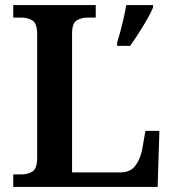

<svg xmlns="http://www.w3.org/2000/svg" viewBox="-20 -734 682 754"><path d="M32 0V-49H63Q89 -49 107.5 -60.5Q126 -72 126 -116V-598Q126 -642 107.5 -653.5Q89 -665 63 -665H32V-714H356V-665H325Q300 -665 281.5 -654Q263 -643 263 -602V-57H453Q491 -57 510.5 -82Q530 -107 538 -145L551 -220H606L599 0ZM440 -567Q450 -598 460 -639Q470 -680 476 -714H581V-704Q572 -683 556.5 -656Q541 -629 523.5 -602Q506 -575 491 -554H440Z"/></svg>

Font: Noto Serif Toto SemiBold
Style: Regular
Weight: 600
Designer: Monotype Design Team
Foundry: Monotype Imaging Inc.
Version: Version 2.001; ttfautohint (v1.8.4.7-5d5b)